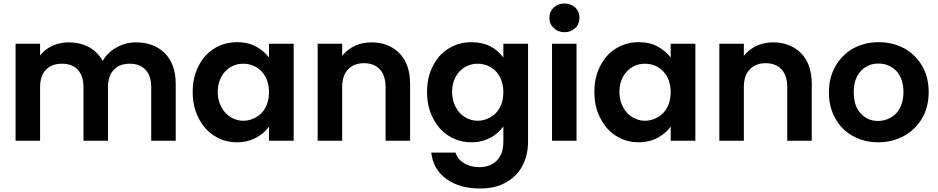

<svg xmlns="http://www.w3.org/2000/svg" viewBox="-20 -804 5360 1097"><path d="M757 -562C757 -562 757 -562 757 -562C717 -562 680 -552 646 -533C611 -514 585 -488 567 -456C567 -456 567 -456 567 -456C548 -490 522 -516 488 -535C454 -553 415 -562 372 -562C372 -562 372 -562 372 -562C338 -562 307 -555 279 -542C250 -529 227 -510 209 -487C209 -487 209 -554 209 -554C209 -554 69 -554 69 -554C69 -554 69 0 69 0C69 0 209 0 209 0C209 0 209 -306 209 -306C209 -306 209 -306 209 -306C209 -349 220 -383 243 -406C265 -429 295 -440 334 -440C334 -440 334 -440 334 -440C372 -440 402 -429 424 -406C446 -383 457 -349 457 -306C457 -306 457 0 457 0C457 0 597 0 597 0C597 0 597 -306 597 -306C597 -306 597 -306 597 -306C597 -349 608 -383 631 -406C653 -429 683 -440 721 -440C721 -440 721 -440 721 -440C759 -440 789 -429 811 -406C833 -383 844 -349 844 -306C844 -306 844 0 844 0C844 0 984 0 984 0C984 0 984 -325 984 -325C984 -325 984 -325 984 -325C984 -400 963 -458 922 -500C880 -541 825 -562 757 -562Z M1081 -279C1081 -279 1081 -279 1081 -279C1081 -222 1092 -172 1115 -129C1137 -85 1167 -51 1206 -27C1244 -3 1286 9 1333 9C1333 9 1333 9 1333 9C1374 9 1411 0 1443 -17C1474 -34 1499 -55 1517 -81C1517 -81 1517 0 1517 0C1517 0 1658 0 1658 0C1658 0 1658 -554 1658 -554C1658 -554 1517 -554 1517 -554C1517 -554 1517 -475 1517 -475C1517 -475 1517 -475 1517 -475C1498 -500 1474 -521 1443 -538C1412 -555 1375 -563 1334 -563C1334 -563 1334 -563 1334 -563C1287 -563 1244 -551 1206 -528C1167 -505 1137 -471 1115 -428C1092 -385 1081 -335 1081 -279ZM1517 -277C1517 -277 1517 -277 1517 -277C1517 -243 1510 -214 1497 -190C1484 -165 1466 -147 1443 -134C1420 -121 1396 -114 1370 -114C1370 -114 1370 -114 1370 -114C1345 -114 1321 -121 1299 -134C1276 -147 1258 -167 1245 -192C1231 -217 1224 -246 1224 -279C1224 -279 1224 -279 1224 -279C1224 -312 1231 -341 1245 -366C1258 -390 1276 -408 1298 -421C1320 -434 1344 -440 1370 -440C1370 -440 1370 -440 1370 -440C1396 -440 1420 -434 1443 -421C1466 -408 1484 -389 1497 -365C1510 -340 1517 -311 1517 -277Z M2102 -562C2102 -562 2102 -562 2102 -562C2067 -562 2036 -555 2007 -542C1978 -528 1954 -509 1935 -485C1935 -485 1935 -554 1935 -554C1935 -554 1795 -554 1795 -554C1795 -554 1795 0 1795 0C1795 0 1935 0 1935 0C1935 0 1935 -306 1935 -306C1935 -306 1935 -306 1935 -306C1935 -350 1946 -384 1969 -408C1991 -431 2021 -443 2060 -443C2060 -443 2060 -443 2060 -443C2098 -443 2128 -431 2150 -408C2172 -384 2183 -350 2183 -306C2183 -306 2183 0 2183 0C2183 0 2323 0 2323 0C2323 0 2323 -325 2323 -325C2323 -325 2323 -325 2323 -325C2323 -400 2303 -458 2262 -500C2221 -541 2168 -562 2102 -562Z M2673 -563C2673 -563 2673 -563 2673 -563C2626 -563 2583 -551 2545 -528C2506 -505 2476 -471 2454 -428C2431 -385 2420 -335 2420 -279C2420 -279 2420 -279 2420 -279C2420 -222 2431 -172 2454 -129C2476 -85 2506 -51 2545 -27C2584 -3 2626 9 2673 9C2673 9 2673 9 2673 9C2714 9 2750 0 2782 -17C2813 -34 2838 -56 2856 -82C2856 -82 2856 4 2856 4C2856 4 2856 4 2856 4C2856 53 2843 90 2818 114C2793 139 2760 151 2719 151C2719 151 2719 151 2719 151C2684 151 2655 143 2631 128C2606 113 2590 93 2583 68C2583 68 2444 68 2444 68C2444 68 2444 68 2444 68C2451 131 2479 181 2530 218C2580 255 2644 273 2723 273C2723 273 2723 273 2723 273C2782 273 2832 261 2873 237C2914 214 2945 182 2966 141C2987 101 2997 55 2997 4C2997 4 2997 -554 2997 -554C2997 -554 2856 -554 2856 -554C2856 -554 2856 -475 2856 -475C2856 -475 2856 -475 2856 -475C2838 -501 2813 -522 2782 -539C2751 -555 2714 -563 2673 -563ZM2856 -277C2856 -277 2856 -277 2856 -277C2856 -243 2849 -214 2836 -190C2823 -165 2805 -147 2782 -134C2759 -121 2735 -114 2709 -114C2709 -114 2709 -114 2709 -114C2684 -114 2660 -121 2638 -134C2615 -147 2597 -167 2584 -192C2570 -217 2563 -246 2563 -279C2563 -279 2563 -279 2563 -279C2563 -312 2570 -341 2584 -366C2597 -390 2615 -408 2637 -421C2659 -434 2683 -440 2709 -440C2709 -440 2709 -440 2709 -440C2735 -440 2759 -434 2782 -421C2805 -408 2823 -389 2836 -365C2849 -340 2856 -311 2856 -277Z M3205 -620C3205 -620 3205 -620 3205 -620C3230 -620 3250 -628 3267 -644C3283 -659 3291 -679 3291 -702C3291 -702 3291 -702 3291 -702C3291 -725 3283 -745 3267 -761C3250 -776 3230 -784 3205 -784C3205 -784 3205 -784 3205 -784C3180 -784 3160 -776 3144 -761C3127 -745 3119 -725 3119 -702C3119 -702 3119 -702 3119 -702C3119 -679 3127 -659 3144 -644C3160 -628 3180 -620 3205 -620ZM3134 -554C3134 -554 3134 0 3134 0C3134 0 3274 0 3274 0C3274 0 3274 -554 3274 -554C3274 -554 3134 -554 3134 -554Z M3376 -279C3376 -279 3376 -279 3376 -279C3376 -222 3387 -172 3410 -129C3432 -85 3462 -51 3501 -27C3539 -3 3581 9 3628 9C3628 9 3628 9 3628 9C3669 9 3706 0 3738 -17C3769 -34 3794 -55 3812 -81C3812 -81 3812 0 3812 0C3812 0 3953 0 3953 0C3953 0 3953 -554 3953 -554C3953 -554 3812 -554 3812 -554C3812 -554 3812 -475 3812 -475C3812 -475 3812 -475 3812 -475C3793 -500 3769 -521 3738 -538C3707 -555 3670 -563 3629 -563C3629 -563 3629 -563 3629 -563C3582 -563 3539 -551 3501 -528C3462 -505 3432 -471 3410 -428C3387 -385 3376 -335 3376 -279ZM3812 -277C3812 -277 3812 -277 3812 -277C3812 -243 3805 -214 3792 -190C3779 -165 3761 -147 3738 -134C3715 -121 3691 -114 3665 -114C3665 -114 3665 -114 3665 -114C3640 -114 3616 -121 3594 -134C3571 -147 3553 -167 3540 -192C3526 -217 3519 -246 3519 -279C3519 -279 3519 -279 3519 -279C3519 -312 3526 -341 3540 -366C3553 -390 3571 -408 3593 -421C3615 -434 3639 -440 3665 -440C3665 -440 3665 -440 3665 -440C3691 -440 3715 -434 3738 -421C3761 -408 3779 -389 3792 -365C3805 -340 3812 -311 3812 -277Z M4397 -562C4397 -562 4397 -562 4397 -562C4362 -562 4331 -555 4302 -542C4273 -528 4249 -509 4230 -485C4230 -485 4230 -554 4230 -554C4230 -554 4090 -554 4090 -554C4090 -554 4090 0 4090 0C4090 0 4230 0 4230 0C4230 0 4230 -306 4230 -306C4230 -306 4230 -306 4230 -306C4230 -350 4241 -384 4264 -408C4286 -431 4316 -443 4355 -443C4355 -443 4355 -443 4355 -443C4393 -443 4423 -431 4445 -408C4467 -384 4478 -350 4478 -306C4478 -306 4478 0 4478 0C4478 0 4618 0 4618 0C4618 0 4618 -325 4618 -325C4618 -325 4618 -325 4618 -325C4618 -400 4598 -458 4557 -500C4516 -541 4463 -562 4397 -562Z M4997 9C4997 9 4997 9 4997 9C5051 9 5100 -3 5144 -27C5187 -50 5222 -84 5248 -127C5273 -170 5286 -220 5286 -277C5286 -277 5286 -277 5286 -277C5286 -334 5274 -384 5249 -427C5224 -470 5189 -504 5146 -528C5103 -551 5054 -563 5001 -563C5001 -563 5001 -563 5001 -563C4948 -563 4899 -551 4856 -528C4813 -504 4779 -470 4754 -427C4729 -384 4716 -334 4716 -277C4716 -277 4716 -277 4716 -277C4716 -220 4728 -170 4753 -127C4777 -84 4810 -50 4853 -27C4896 -3 4944 9 4997 9ZM4997 -113C4997 -113 4997 -113 4997 -113C4957 -113 4924 -127 4898 -156C4871 -184 4858 -224 4858 -277C4858 -277 4858 -277 4858 -277C4858 -330 4872 -370 4899 -399C4926 -427 4959 -441 4999 -441C4999 -441 4999 -441 4999 -441C5039 -441 5073 -427 5101 -399C5128 -370 5142 -330 5142 -277C5142 -277 5142 -277 5142 -277C5142 -242 5135 -212 5122 -187C5109 -162 5091 -144 5069 -132C5046 -119 5022 -113 4997 -113Z"/></svg>

Font: Girnar Poppins
Style: SemiBold
Weight: 500
Designer: Ninad Kale (Devanagari), Jonny Pinhorn (Latin)
Foundry: Indian Type Foundry
Version: ""